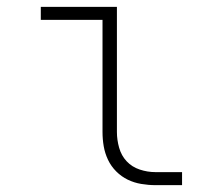

<svg xmlns="http://www.w3.org/2000/svg" viewBox="-20 -540 640 560"><path d="M433 0Q413 0 392 -3.5Q371 -7 352.5 -16Q334 -25 319 -40Q304 -55 295 -74Q286 -93 282.5 -113.5Q279 -134 279 -155V-482H99V-520H321V-155Q321 -132 327.5 -109Q334 -86 349.5 -69.5Q365 -53 387.5 -45.5Q410 -38 433 -38H511V0Z"/></svg>

Font: Iosevka SS04 XLt Ex
Style: Regular
Weight: 200
Width: 7
Monospace: yes
Designer: Belleve Invis
Foundry: Belleve Invis
Version: Version 19.0.0; ttfautohint (v1.8.4)